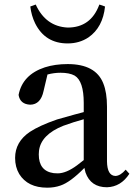

<svg xmlns="http://www.w3.org/2000/svg" viewBox="-20 -829 608 863"><path d="M426.8 -808.6 452.1 -799.8Q442.4 -706.1 377.9 -661.1Q336.9 -633.8 284.2 -633.8Q182.6 -633.8 137.7 -724.6Q121.1 -758.8 116.2 -799.8L140.6 -808.6Q185.5 -710 284.2 -705.1Q387.7 -705.1 425.8 -806.6Q426.8 -807.6 426.8 -808.6ZM356.4 -109.4V-293Q312.5 -281.2 264.6 -263.7Q164.1 -223.6 155.3 -151.4Q154.3 -142.6 154.3 -134.8Q154.3 -60.5 220.7 -50.8Q230.5 -49.8 239.3 -49.8Q277.3 -49.8 326.2 -85.9Q339.8 -95.7 356.4 -109.4ZM544.9 -66.4 561.5 -47.9Q523.4 10.7 460.9 12.7Q387.7 12.7 364.3 -53.7Q361.3 -63.5 359.4 -74.2Q295.9 -9.8 252 4.9Q224.6 14.6 192.4 14.6Q104.5 14.6 66.4 -46.9Q47.9 -78.1 47.9 -119.1Q47.9 -191.4 114.3 -236.3Q157.2 -264.6 236.3 -292Q335.9 -320.3 356.4 -325.2V-366.2Q356.4 -464.8 315.4 -489.3Q292 -502 252 -502Q222.7 -502 193.4 -494.1L175.8 -419.9Q163.1 -359.4 116.2 -358.4Q70.3 -360.4 63.5 -402.3Q81.1 -493.2 181.6 -526.4Q227.5 -541 284.2 -541Q410.2 -541 444.3 -454.1Q460.9 -413.1 460.9 -349.6V-103.5Q461.9 -39.1 499 -38.1Q521.5 -39.1 544.9 -66.4Z"/></svg>

Font: GenYoMin JP SemiBold
Style: Regular
Weight: 600
Version: Version 1.001;PS 1;hotconv 16.6.51;makeotf.lib2.5.65220 DEVE